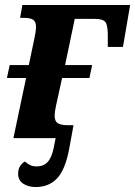

<svg xmlns="http://www.w3.org/2000/svg" viewBox="-20 -556 544 773"><path d="M124 197Q94 197 73.5 183.5Q53 170 53 143Q53 111 80 94Q90 103 101 108.5Q112 114 128 114Q155 114 171.5 96.5Q188 79 196 40L204 0H34L85 -242H8L19 -294H96L118 -399Q121 -412 123 -426Q125 -440 125 -447Q125 -468 114 -476Q103 -484 77 -484H61L70 -536H504L475 -367H414V-403Q415 -451 405.5 -465.5Q396 -480 362 -480H281L242 -294H351L340 -242H230L205 -128Q202 -114 201 -105.5Q200 -97 200 -91Q200 -67 213.5 -59.5Q227 -52 251 -52H276L258 46Q242 129 209 163Q176 197 124 197Z"/></svg>

Font: Noto Serif SemiCondensed
Style: Bold Italic
Weight: 700
Width: 4
Italic angle: -12°
Designer: Monotype Design Team
Foundry: Monotype Imaging Inc.
Version: Version 2.014